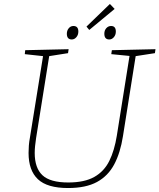

<svg xmlns="http://www.w3.org/2000/svg" viewBox="-20 -941 804 968"><path d="M544 -688 764 -693 761 -673 664 -658 600 -255Q587 -171 556 -112.5Q525 -54 469 -23.5Q413 7 323 7Q218 7 171 -37.5Q124 -82 124 -170Q124 -188 125.5 -207.5Q127 -227 131 -248L197 -658L105 -668L107 -688L326 -693L323 -673L228 -658L162 -245Q159 -225 157 -206Q155 -187 155 -170Q155 -94 194 -57.5Q233 -21 324 -21Q406 -21 455.5 -49Q505 -77 531 -129.5Q557 -182 569 -257L633 -659L541 -668ZM430 -790 416 -807 534 -921 558 -896ZM531 -742Q506 -742 506 -771Q506 -788 516 -799Q526 -810 540 -810Q564 -810 564 -782Q564 -765 554 -753.5Q544 -742 531 -742ZM342 -742Q317 -742 317 -771Q317 -787 326.5 -798.5Q336 -810 350 -810Q375 -810 375 -782Q375 -765 365 -753.5Q355 -742 342 -742Z"/></svg>

Font: Bitter ExtraLight
Style: Italic
Weight: 200
Italic angle: -9°
Designer: Sol Matas, and Bitter project Authors
Foundry: Sol Matas
Version: Version 2.001